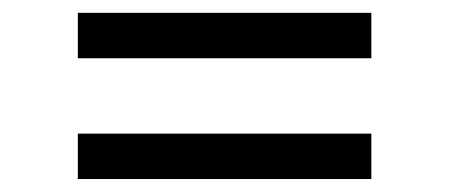

<svg xmlns="http://www.w3.org/2000/svg" viewBox="-20 -436 692 296"><path d="M552.5 -346.2V-416.2H100V-346.2ZM552.5 -160V-230H100V-160Z"/></svg>

Font: Cambay
Style: Italic
Weight: 400
Italic angle: -11°
Designer: Pooja Saxena
Foundry: Pooja Saxena
Version: Version 1.019;PS 001.019;hotconv 1.0.70;makeotf.lib2.5.58329